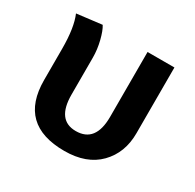

<svg xmlns="http://www.w3.org/2000/svg" viewBox="-132 -718 895 879"><g transform="rotate(30 315.5 -278.0)"><path d="M412 -567H554V-219Q554 -116 489.5 -50Q425 16 308 16Q66 16 66 -219V-384Q66 -496 40 -556L172 -572Q186 -550 197 -506Q208 -462 208 -419V-224Q208 -89 308 -89Q412 -89 412 -224Z"/></g></svg>

Font: FiraGO SemiBold
Style: Regular
Weight: 600
Designer: bBox Type
Foundry: bBox Type GmbH
Version: Version 1.001;PS 001.001;hotconv 1.0.88;makeotf.lib2.5.64775